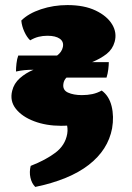

<svg xmlns="http://www.w3.org/2000/svg" viewBox="-20 -487 522 757"><path d="M43 -205Q43 -219 45 -237Q47 -255 52 -268H205Q224 -282 228 -302Q232 -323 215.5 -334.5Q199 -346 167 -346Q149 -346 132.5 -342Q116 -338 99 -328Q86 -340 76 -362Q66 -384 64 -406Q92 -434 141.5 -450.5Q191 -467 246 -467Q312 -467 357 -445.5Q402 -424 422 -391Q442 -358 432 -322Q424 -293 400.5 -274.5Q377 -256 343 -242H409Q409 -231 407 -214Q405 -197 400 -181H242Q232 -171 230 -157Q226 -132 248 -122Q270 -112 303 -112Q325 -112 344 -116Q363 -120 381 -130Q395 -120 405.5 -98Q416 -76 417 -52Q399 -34 367.5 -20Q336 -6 298 1.5Q260 9 221 9Q162 9 114.5 -9Q67 -27 42.5 -58Q18 -89 28 -129Q35 -158 58 -178.5Q81 -199 112 -212Q93 -212 77 -210.5Q61 -209 43 -205ZM119 250Q105 236 100 213.5Q95 191 101 167Q160 144 198.5 115Q237 86 245 41Q247 29 246 18.5Q245 8 242 -5L381 -130Q410 -109 420 -68.5Q430 -28 422 19Q406 104 330 163Q254 222 119 250Z"/></svg>

Font: Vollkorn Black
Style: Italic
Weight: 900
Italic angle: -11°
Designer: Friedrich Althausen
Foundry: Friedrich Althausen
Version: Version 5.000; ttfautohint (v1.8.3)